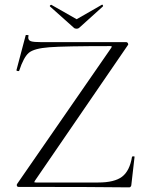

<svg xmlns="http://www.w3.org/2000/svg" viewBox="-20 -807 633 829"><path d="M460 -600Q463 -605 462.5 -606.5Q462 -608 455 -608Q259 -608 193 -603Q127 -598 104.5 -579Q82 -560 63 -502Q63 -500 59 -500Q56 -500 53 -501.5Q50 -503 51 -504L91 -655Q91 -656 95 -656Q105 -656 103 -653Q102 -650 102 -645Q102 -633 113.5 -629Q125 -625 160 -625H525Q530 -625 532.5 -620Q535 -615 532 -612L131 -27L128 -21Q128 -19 136 -19H404Q474 -19 507 -44Q540 -69 550 -130Q551 -132 556 -132Q561 -132 561 -130L547 -8Q547 -5 544.5 -1.5Q542 2 538 2Q389 0 60 0Q55 0 53 -4.5Q51 -9 54 -13ZM196 -779 195 -781Q195 -783 198 -785Q201 -787 202 -786L311 -724L419 -786L421 -787Q423 -787 424.5 -783.5Q426 -780 424 -779L322 -687Q318 -683 311 -683Q303 -683 299 -687Z"/></svg>

Font: Cormorant Infant Light
Style: Regular
Weight: 300
Designer: Christian Thalmann (Catharsis Fonts)
Version: Version 3.000